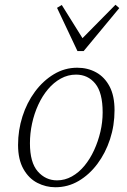

<svg xmlns="http://www.w3.org/2000/svg" viewBox="-20 -775 536 808"><path d="M213 13Q173 13 137 -5.5Q101 -24 78.5 -64Q56 -104 56 -165Q56 -227 74.5 -285Q93 -343 127 -389Q161 -435 206.5 -462.5Q252 -490 305 -490Q349 -490 384.5 -470.5Q420 -451 441 -411.5Q462 -372 462 -311Q462 -247 443 -189Q424 -131 390 -85.5Q356 -40 311 -13.5Q266 13 213 13ZM220 -16Q253 -16 282.5 -32.5Q312 -49 335.5 -77.5Q359 -106 376 -143Q393 -180 402.5 -220.5Q412 -261 412 -302Q412 -385 381 -423Q350 -461 300 -461Q266 -461 236 -444.5Q206 -428 182 -399.5Q158 -371 141 -334Q124 -297 115 -255.5Q106 -214 106 -172Q106 -91 139 -53.5Q172 -16 220 -16ZM240 -754 338 -597H310L466 -755L482 -741L332 -560H306L220 -742Z"/></svg>

Font: Source Serif 4 18pt Light
Style: Italic
Weight: 300
Italic angle: -12°
Designer: Frank Grießhammer
Foundry: Adobe Systems Incorporated
Version: Version 4.004;hotconv 1.0.116;makeotfexe 2.5.65601